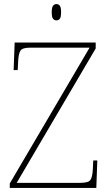

<svg xmlns="http://www.w3.org/2000/svg" viewBox="-20 -923 538 943"><path d="M28 0V-22L420 -689H130Q91 -689 81 -675Q71 -661 69 -620L67 -579H47L52 -714H450V-685L62 -25H375Q414 -25 424 -39Q434 -53 436 -93L438 -135H458L453 0ZM257 -823Q247 -823 240.5 -831Q234 -839 234 -863Q234 -886 240.5 -894.5Q247 -903 257 -903Q268 -903 274 -894.5Q280 -886 280 -863Q280 -839 274 -831Q268 -823 257 -823Z"/></svg>

Font: Noto Serif Tamil Thin
Style: Regular
Weight: 100
Designer: Indian Type Foundry, Tom Grace, and the Monotype Design Team
Foundry: Monotype Imaging Inc.
Version: Version 2.004; ttfautohint (v1.8.4.7-5d5b)